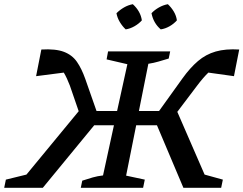

<svg xmlns="http://www.w3.org/2000/svg" viewBox="-44 -895 1160 915"><path d="M160 0H-24L-16 -39L82 -63L331 -365L289 -487Q275 -524 260 -549L128 -532L153 -659Q221 -663 260.5 -648Q300 -633 322.5 -600.5Q345 -568 362 -520L416 -366H514L563 -589L464 -612L471 -650H767L760 -616Q733 -608 711 -601.5Q689 -595 663 -591L618 -366H714L826 -522Q862 -572 899.5 -604Q937 -636 984 -649.5Q1031 -663 1096 -659L1071 -532L949 -549Q924 -525 894 -485L801 -362L931 -63L1018 -39L1010 0H830L704 -298H605L557 -58L646 -39L638 0H341L348 -34Q375 -43 398 -49.5Q421 -56 447 -59L499 -298H405ZM589 -875Q626 -841 632 -798Q618 -782 597 -770Q576 -758 555 -755Q539 -770 527 -790Q515 -810 511 -832Q527 -848 547 -859.5Q567 -871 589 -875ZM756 -875Q773 -859 784.5 -839.5Q796 -820 799 -798Q784 -781 763.5 -769.5Q743 -758 722 -755Q687 -785 678 -832Q693 -848 713.5 -859.5Q734 -871 756 -875Z"/></svg>

Font: Piazzolla SC Medium
Style: Italic
Weight: 500
Italic angle: -11.3°
Designer: Juan Pablo del Peral
Foundry: Huerta Tipografica
Version: Version 1.330